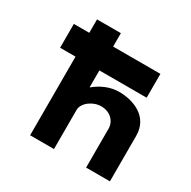

<svg xmlns="http://www.w3.org/2000/svg" viewBox="-162 -891 1045 1049"><g transform="rotate(30 361.0 -366.5)"><path d="M157.9 -647.9H60.6V-497.5H157.9V-1.5H308.4V-248C308.4 -291.3 361.8 -333 416.3 -333C475 -333 511 -291.3 511 -248V-1.5H661.4V-288.8C661.4 -410.3 550.1 -450.3 461.6 -450.3C404 -450.3 351.6 -425.7 310.4 -391.7H308.4V-497.5H606.6V-647.9H308.4V-732.5H157.9Z"/></g></svg>

Font: Hussar
Style: BdSuprExt
Weight: 700
Foundry: Cannot Into Space Fonts
Version: Version 2.00